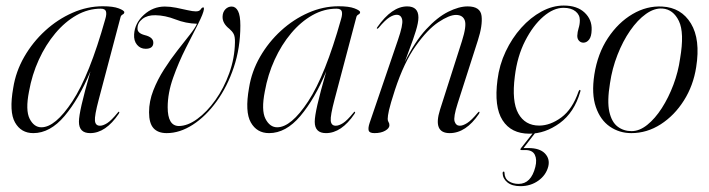

<svg xmlns="http://www.w3.org/2000/svg" viewBox="-20 -460 2493 675"><path d="M327 -109.5Q312 -53 313.8 -35.5Q315.5 -18 331.5 -18Q342.5 -18 357 -27.2Q371.5 -36.5 393.5 -63.5Q396.5 -68 398.5 -67Q401 -65.5 397.5 -60Q351.5 8 297 8Q257.5 8 257.5 -32Q257.5 -50.5 266.8 -91.5Q276 -132.5 298 -209Q257.5 -112 206.8 -52Q156 8 97 8Q54 8 32.8 -29.5Q11.5 -67 26.5 -151Q35.5 -208.5 65.2 -260.2Q95 -312 138.8 -352Q182.5 -392 234.8 -415Q287 -438 341.5 -438Q378 -438 397.5 -430.5Q417 -423 417 -417Q417 -412 411.2 -409Q405.5 -406 404 -400.5ZM82 -138.5Q69 -72.5 84.2 -42.5Q99.5 -12.5 125.5 -12.5Q174.5 -12.5 234.5 -103.8Q294.5 -195 350 -392.5Q355.5 -410.5 352.5 -420Q349.5 -429.5 334 -429.5Q290 -429.5 249.2 -406.5Q208.5 -383.5 174.5 -343Q140.5 -302.5 116.5 -250Q92.5 -197.5 82 -138.5Z M825 -370Q825 -292 802 -223.5Q779 -155 741.2 -103Q703.5 -51 657.8 -21.5Q612 8 566 8Q535.5 8 519.8 -9.2Q504 -26.5 504 -65.5Q504 -104 519 -142.2Q534 -180.5 556.8 -216Q579.5 -251.5 603.8 -282.5Q628 -313.5 647 -337.5Q666 -361.5 672.5 -376.5Q633 -377.5 596.8 -391.8Q560.5 -406 526 -406.5Q498 -407 480.8 -393.5Q463.5 -380 463.5 -361Q462 -343.5 489 -336.5Q520 -329 519 -308.5Q518 -288.5 492 -288.5Q473.5 -288.5 461.8 -302.5Q450 -316.5 451.5 -339.5Q454 -379 486 -408Q518 -437 559.5 -437Q578 -437 599.5 -432.8Q621 -428.5 639.5 -424.2Q658 -420 668.5 -420Q681 -420 685.5 -427Q690 -434 694.5 -434Q697.5 -434 697 -428Q696 -420 690.8 -407Q685.5 -394 677 -377V-376Q676.5 -376 676.5 -376Q658 -340 633 -290.5Q608 -241 588.8 -187Q569.5 -133 569.5 -83Q569.5 -17.5 608.5 -17Q639.5 -17 673.5 -41.8Q707.5 -66.5 737.2 -108.2Q767 -150 786 -202.8Q805 -255.5 806 -311Q806.5 -331 801.5 -340.5Q796.5 -350 786.5 -358.5Q761.5 -378 762.5 -402Q763 -417.5 772.2 -427.2Q781.5 -437 794.5 -437Q808.5 -437 816.8 -421.2Q825 -405.5 825 -370Z M1156 -109.5Q1141 -53 1142.8 -35.5Q1144.5 -18 1160.5 -18Q1171.5 -18 1186 -27.2Q1200.5 -36.5 1222.5 -63.5Q1225.5 -68 1227.5 -67Q1230 -65.5 1226.5 -60Q1180.5 8 1126 8Q1086.5 8 1086.5 -32Q1086.5 -50.5 1095.8 -91.5Q1105 -132.5 1127 -209Q1086.5 -112 1035.8 -52Q985 8 926 8Q883 8 861.8 -29.5Q840.5 -67 855.5 -151Q864.5 -208.5 894.2 -260.2Q924 -312 967.8 -352Q1011.5 -392 1063.8 -415Q1116 -438 1170.5 -438Q1207 -438 1226.5 -430.5Q1246 -423 1246 -417Q1246 -412 1240.2 -409Q1234.5 -406 1233 -400.5ZM911 -138.5Q898 -72.5 913.2 -42.5Q928.5 -12.5 954.5 -12.5Q1003.5 -12.5 1063.5 -103.8Q1123.5 -195 1179 -392.5Q1184.5 -410.5 1181.5 -420Q1178.5 -429.5 1163 -429.5Q1119 -429.5 1078.2 -406.5Q1037.5 -383.5 1003.5 -343Q969.5 -302.5 945.5 -250Q921.5 -197.5 911 -138.5Z M1305.5 -359.5Q1303.5 -360.5 1306.5 -364.5Q1357.5 -437.5 1411.5 -437.5Q1451 -437.5 1451 -398.5Q1451 -380.5 1441.8 -350.8Q1432.5 -321 1421 -291Q1409.5 -261 1403 -242Q1438.5 -314 1478 -356.8Q1517.5 -399.5 1555.5 -418.5Q1593.5 -437.5 1624 -437.5Q1669 -437.5 1673 -404Q1677 -370.5 1660 -318L1589 -96.5Q1573.5 -48 1578.2 -33Q1583 -18 1596.5 -18Q1607.5 -18 1622.5 -27.5Q1637.5 -37 1659.5 -63.5Q1663 -68 1665 -67Q1667 -65.5 1664 -60Q1618 8 1561 8Q1501 8 1527 -74.5L1604 -315.5Q1621 -369 1614 -388.2Q1607 -407.5 1583 -407.5Q1559.5 -407.5 1521.2 -382Q1483 -356.5 1441.8 -298.8Q1400.5 -241 1368.5 -144Q1352 -93 1347.5 -72.5Q1343 -52 1343 -42Q1343 -35 1346 -30.8Q1349 -26.5 1349 -19.5Q1349 -9 1334.2 -0.5Q1319.5 8 1296.5 8Q1279 8 1276.2 -1Q1273.5 -10 1279.5 -28L1379 -319.5Q1397.5 -373 1394 -390.5Q1390.5 -408 1374.5 -408Q1363.5 -408 1348.8 -398.8Q1334 -389.5 1311 -362Q1307.5 -358 1305.5 -359.5Z M1961 -432.5Q1926 -432.5 1890 -401.5Q1854 -370.5 1826.2 -316.2Q1798.5 -262 1790 -192Q1778.5 -103.5 1802.2 -61Q1826 -18.5 1875.5 -18.5Q1914.5 -18.5 1953.5 -47.2Q1992.5 -76 2014 -138.5Q2016.5 -144 2018.5 -144Q2022 -143.5 2020 -137.5Q1999 -64.5 1947.8 -27.2Q1896.5 10 1841 10Q1777 10 1746.8 -37.2Q1716.5 -84.5 1729 -179.5Q1735.5 -232 1757.8 -279Q1780 -326 1812.5 -362.2Q1845 -398.5 1883.8 -419.5Q1922.5 -440.5 1962 -440.5Q2009 -440.5 2035.2 -415.8Q2061.5 -391 2060 -355Q2059.5 -331.5 2051 -320.8Q2042.5 -310 2031 -310Q2022 -310 2015.8 -316.5Q2009.5 -323 2009.5 -334Q2010 -347.5 2014.2 -361Q2018.5 -374.5 2018.5 -389Q2018.5 -408 2003.2 -420.2Q1988 -432.5 1961 -432.5ZM1860 -0.5H1867.5L1820.5 60.5H1837.5Q1877.5 60.5 1895.8 79.5Q1914 98.5 1907.5 125.5Q1899.5 156 1872.5 175.2Q1845.5 194.5 1809.5 194.5Q1780 194.5 1763.8 181.2Q1747.5 168 1747 148.5Q1747 144 1750 143.5Q1753 142 1753.5 147Q1754 167.5 1768.5 177Q1783 186.5 1803 186.5Q1847 186.5 1862 127Q1868.5 101 1860.2 84.2Q1852 67.5 1827 67.5H1813Q1806.5 67.5 1811.5 61Z M2308 -437Q2375 -433.5 2409 -377.5Q2443 -321.5 2427.5 -224Q2417.5 -159 2384.2 -106.5Q2351 -54 2302.8 -23Q2254.5 8 2199.5 8Q2157.5 8 2124 -15Q2090.5 -38 2074.8 -83.8Q2059 -129.5 2069.5 -198Q2081 -271.5 2117.2 -326.2Q2153.5 -381 2203.8 -410.5Q2254 -440 2308 -437ZM2200.5 1Q2228 1 2255.5 -21Q2283 -43 2306.8 -80Q2330.5 -117 2347.5 -162.2Q2364.5 -207.5 2371 -254.5Q2386.5 -345 2366.8 -386Q2347 -427 2309 -430Q2280.5 -432 2251 -411Q2221.5 -390 2195.5 -352.5Q2169.5 -315 2150.8 -267Q2132 -219 2124.5 -167.5Q2114 -104 2122.2 -67.2Q2130.5 -30.5 2151.5 -14.8Q2172.5 1 2200.5 1Z"/></svg>

Font: Fraunces 144pt Light
Style: Italic
Weight: 300
Italic angle: -16°
Version: Version 1.000;[0bf87f6ff]